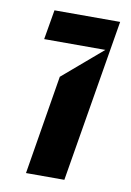

<svg xmlns="http://www.w3.org/2000/svg" viewBox="-68 -590 431 634"><g transform="rotate(10 147.0 -272.5)"><path d="M192.5 0 283.4 -545.5H63.2L46.2 -446H251.4L118.6 -332.4L63.9 0Z"/></g></svg>

Font: Riot Sans 2.0
Style: Bold Italic
Weight: 600
Italic angle: -9.39999°
Designer: Rasmus Andersson
Foundry: rsms
Version: Version 3.006;hotconv 1.0.109;makeotfexe 2.5.65596